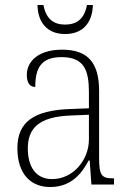

<svg xmlns="http://www.w3.org/2000/svg" viewBox="-20 -743 524 773"><path d="M242 -606C315 -606 352 -653 354 -723H330C320 -666 288 -644 242 -644C196 -644 165 -667 155 -723H131C132 -653 170 -606 242 -606ZM182 10C268 10 310 -46 337 -97H341L348 0H439V-25H435C388 -25 379 -38 379 -109V-377C379 -489 335 -543 230 -543C131 -543 88 -493 88 -442C88 -409 100 -393 122 -393C122 -470 146 -513 228 -513C319 -513 338 -460 338 -371V-307L262 -304C117 -299 50 -252 50 -147C50 -40 106 10 182 10ZM190 -22C121 -22 92 -76 92 -145C92 -225 134 -273 265 -278L338 -281V-181C338 -101 276 -22 190 -22Z"/></svg>

Font: Noto Serif Ethiopic SemiCondensed ExtraLight
Style: Regular
Weight: 200
Width: 4
Designer: Monotype Design Team
Foundry: Monotype Imaging Inc.
Version: Version 2.102